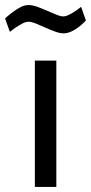

<svg xmlns="http://www.w3.org/2000/svg" viewBox="-66 -740 360 760"><path d="M72 0V-500H157V0ZM186 -608Q171 -608 152 -615Q133 -622 113 -631Q93 -640 75.5 -647Q58 -654 46 -654Q33 -654 11 -640.5Q-11 -627 -27 -614L-46 -667Q-34 -678 -18.5 -690Q-3 -702 14 -711Q31 -720 46 -720Q63 -720 82 -713Q101 -706 120.5 -697.5Q140 -689 157 -682Q174 -675 185 -675Q197 -675 218.5 -687.5Q240 -700 255 -713L274 -659Q264 -648 249.5 -636Q235 -624 218 -616Q201 -608 186 -608Z"/></svg>

Font: Cairo Play Medium
Style: Regular
Weight: 500
Version: Version 3.119